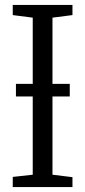

<svg xmlns="http://www.w3.org/2000/svg" viewBox="-20 -763 348 783"><path d="M113.5 -50.5V-691L32 -701.5V-743H275.5V-701.5L194 -691V-50.5L275.5 -40.5V0H32V-41.5ZM264.5 -421V-369.5H45V-421Z"/></svg>

Font: Merriweather 24pt SemiCondensed Light
Style: Regular
Weight: 300
Width: 4
Designer: Eben Sorkin
Foundry: Eben Sorkin
Version: Version 2.100